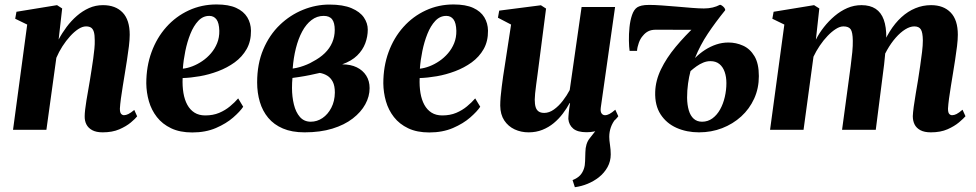

<svg xmlns="http://www.w3.org/2000/svg" viewBox="-20 -568 4268 840"><path d="M236.5 -395Q251.5 -423.5 271.5 -450.2Q291.5 -477 316.2 -498.5Q341 -520 369.5 -532.8Q398 -545.5 430.5 -545.5Q485.5 -545.5 516.5 -513.2Q547.5 -481 547.5 -416Q547.5 -395 544 -365.8Q540.5 -336.5 535.5 -305Q530.5 -273.5 526 -245.5Q522 -220 517.2 -191.5Q512.5 -163 509 -137Q505.5 -111 504.5 -93Q504.5 -75.5 510 -69.8Q515.5 -64 522.5 -64Q531 -64 541.8 -69.2Q552.5 -74.5 567.5 -87L580 -59Q572 -48.5 552.2 -32Q532.5 -15.5 502 -2.2Q471.5 11 429 11Q401 11 383.5 1.5Q366 -8 358 -23.8Q350 -39.5 350.5 -60Q350.5 -70.5 352.5 -88.5Q354.5 -106.5 358.2 -128.8Q362 -151 366 -174.2Q370 -197.5 373.5 -218Q377 -240.5 380.8 -264.2Q384.5 -288 387.8 -311Q391 -334 393 -354.8Q395 -375.5 394.5 -391.5Q394.5 -414.5 390.8 -427.8Q387 -441 378.8 -446.8Q370.5 -452.5 356.5 -452.5Q340.5 -452.5 322.5 -440.8Q304.5 -429 286.8 -409.5Q269 -390 253.2 -365.5Q237.5 -341 226.5 -315L183 0H37L99 -460.5L46.5 -486L52 -516.5L229.5 -545.5L252 -531Z M1044 -101Q1030.5 -80.5 1000.2 -54Q970 -27.5 924.8 -8Q879.5 11.5 821 11.5Q767 11.5 728.8 -6.8Q690.5 -25 666.5 -55.8Q642.5 -86.5 631.5 -124.8Q620.5 -163 620 -203.5Q620 -277.5 643 -340.2Q666 -403 707.8 -449.8Q749.5 -496.5 805.8 -522.5Q862 -548.5 927.5 -548.5Q980.5 -548.5 1013.2 -533.5Q1046 -518.5 1061.8 -492.5Q1077.5 -466.5 1078 -434Q1078.5 -387.5 1059 -353.2Q1039.5 -319 1006.8 -295.2Q974 -271.5 934.2 -256.5Q894.5 -241.5 854 -234.5Q813.5 -227.5 779 -226.5Q777.5 -191 782.5 -161.2Q787.5 -131.5 799.5 -109.5Q811.5 -87.5 831 -75.2Q850.5 -63 878 -63Q912 -63 938.8 -74.2Q965.5 -85.5 986.2 -102.8Q1007 -120 1022 -137.5ZM895.5 -498.5Q868 -498.5 847.5 -476.8Q827 -455 813 -420Q799 -385 790.8 -344.8Q782.5 -304.5 780 -267.5Q799.5 -269.5 821.8 -278Q844 -286.5 865 -300.8Q886 -315 903 -334.8Q920 -354.5 930 -379.2Q940 -404 939.5 -433.5Q938.5 -468 927 -483.2Q915.5 -498.5 895.5 -498.5Z M1312.5 11Q1257 11 1217.8 -5.8Q1178.5 -22.5 1153.5 -52.5Q1128.5 -82.5 1116.8 -122.2Q1105 -162 1105 -207.5Q1105 -288.5 1131.8 -351.8Q1158.5 -415 1204 -458.8Q1249.5 -502.5 1305.8 -525.2Q1362 -548 1421 -548Q1481 -548 1518 -532.2Q1555 -516.5 1572 -491.5Q1589 -466.5 1589 -438.5Q1589 -408 1578 -378.5Q1567 -349 1542.5 -325Q1518 -301 1477 -286.5Q1514 -286.5 1540.8 -273.5Q1567.5 -260.5 1582.2 -237.2Q1597 -214 1597 -182.5Q1597 -146 1578.2 -111.8Q1559.5 -77.5 1523.2 -49.5Q1487 -21.5 1434 -5.2Q1381 11 1312.5 11ZM1339.5 -35.5Q1367 -35.5 1390.8 -51.5Q1414.5 -67.5 1429.5 -96.5Q1444.5 -125.5 1445 -163Q1445 -192.5 1436 -210Q1427 -227.5 1412 -236.8Q1397 -246 1379 -249Q1369.5 -247 1358.5 -244.5Q1347.5 -242 1335.8 -239.5Q1324 -237 1312 -235Q1299.5 -233 1286.5 -230.8Q1273.5 -228.5 1259.5 -227Q1258.5 -217.5 1258 -206Q1257.5 -194.5 1257.5 -183.5Q1257.5 -144.5 1265.8 -110.8Q1274 -77 1292.2 -56.2Q1310.5 -35.5 1339.5 -35.5ZM1260.5 -268Q1278 -270.5 1293.8 -275.2Q1309.5 -280 1323.2 -285.8Q1337 -291.5 1347.5 -298Q1379.5 -314.5 1401 -335.5Q1422.5 -356.5 1433.5 -382.2Q1444.5 -408 1444.5 -437Q1444.5 -468.5 1433 -483.5Q1421.5 -498.5 1396 -498.5Q1366.5 -498.5 1342.8 -480.2Q1319 -462 1302 -430.2Q1285 -398.5 1274.5 -356.8Q1264 -315 1260.5 -268Z M2081 -101Q2067.5 -80.5 2037.2 -54Q2007 -27.5 1961.8 -8Q1916.5 11.5 1858 11.5Q1804 11.5 1765.8 -6.8Q1727.5 -25 1703.5 -55.8Q1679.5 -86.5 1668.5 -124.8Q1657.5 -163 1657 -203.5Q1657 -277.5 1680 -340.2Q1703 -403 1744.8 -449.8Q1786.5 -496.5 1842.8 -522.5Q1899 -548.5 1964.5 -548.5Q2017.5 -548.5 2050.2 -533.5Q2083 -518.5 2098.8 -492.5Q2114.5 -466.5 2115 -434Q2115.5 -387.5 2096 -353.2Q2076.5 -319 2043.8 -295.2Q2011 -271.5 1971.2 -256.5Q1931.5 -241.5 1891 -234.5Q1850.5 -227.5 1816 -226.5Q1814.5 -191 1819.5 -161.2Q1824.5 -131.5 1836.5 -109.5Q1848.5 -87.5 1868 -75.2Q1887.5 -63 1915 -63Q1949 -63 1975.8 -74.2Q2002.5 -85.5 2023.2 -102.8Q2044 -120 2059 -137.5ZM1932.5 -498.5Q1905 -498.5 1884.5 -476.8Q1864 -455 1850 -420Q1836 -385 1827.8 -344.8Q1819.5 -304.5 1817 -267.5Q1836.5 -269.5 1858.8 -278Q1881 -286.5 1902 -300.8Q1923 -315 1940 -334.8Q1957 -354.5 1967 -379.2Q1977 -404 1976.5 -433.5Q1975.5 -468 1964 -483.2Q1952.5 -498.5 1932.5 -498.5Z M2495 251 2485 220Q2507 211 2518 199Q2529 187 2534.5 170.5Q2539.5 156 2539.8 137.2Q2540 118.5 2541 98.5Q2541.5 60 2559.8 37.2Q2578 14.5 2593 -5L2674 -49Q2659.5 -31 2652.5 -11Q2645.5 9 2645.5 30.5Q2645.5 45.5 2648.8 66.5Q2652 87.5 2652 107.5Q2652 137.5 2638 163Q2624 188.5 2599.5 208Q2577.5 225 2551 236Q2524.5 247 2495 251ZM2292.5 11Q2259.5 11 2231.5 -2Q2203.5 -15 2186.2 -41Q2169 -67 2168.5 -106Q2168.5 -122.5 2170.2 -143.5Q2172 -164.5 2175 -187.8Q2178 -211 2181.2 -234.2Q2184.5 -257.5 2188 -278L2216 -460.5L2158.5 -490.5L2164 -521.5L2346.5 -545L2369 -530.5L2337.5 -286.5Q2335 -265.5 2331.8 -242.5Q2328.5 -219.5 2325.8 -198Q2323 -176.5 2321.2 -159.5Q2319.5 -142.5 2319.5 -132.5Q2319.5 -112 2323.5 -99.2Q2327.5 -86.5 2336.8 -80.2Q2346 -74 2361 -74Q2382.5 -74 2403.2 -88.8Q2424 -103.5 2442 -126.8Q2460 -150 2472.5 -174L2524.5 -537.5H2671L2608.5 -98Q2606 -80 2611.8 -72Q2617.5 -64 2627 -64Q2636 -64 2646.5 -69.5Q2657 -75 2672 -88L2685 -59.5Q2676 -46.5 2656 -30Q2636 -13.5 2608 -1.5Q2580 10.5 2546 10.5Q2507 10.5 2488 -5.2Q2469 -21 2466.5 -47.5Q2466.5 -51.5 2467 -59.2Q2467.5 -67 2468.5 -76.8Q2469.5 -86.5 2471 -97Q2472.5 -107.5 2474 -116.5L2472 -117Q2459.5 -93.5 2442.2 -70.8Q2425 -48 2402.8 -29.5Q2380.5 -11 2353 0Q2325.5 11 2292.5 11Z M2767 -345.5H2734.5Q2732 -362.5 2731.5 -390.5Q2731 -418.5 2734 -448.5Q2737 -478.5 2745.2 -502.5Q2753.5 -526.5 2768 -536Q2775 -540.5 2787.2 -543.5Q2799.5 -546.5 2820.5 -546.5Q2844 -546.5 2875.8 -544.2Q2907.5 -542 2942 -539Q2976.5 -536 3007.5 -533.5Q3038.5 -531 3059.5 -531Q3080.5 -531 3098 -535.2Q3115.5 -539.5 3128.5 -546.5Q3132 -548 3138.2 -543.8Q3144.5 -539.5 3149 -533.8Q3153.5 -528 3152.5 -523Q3110 -470.5 3076.8 -420.8Q3043.5 -371 3020.5 -314Q3041.5 -335 3065 -350Q3088.5 -365 3114 -373.5Q3139.5 -382 3167 -382Q3200.5 -382 3231 -368.2Q3261.5 -354.5 3280.8 -322.2Q3300 -290 3300 -235Q3300 -181.5 3279.5 -136.5Q3259 -91.5 3222.8 -58.5Q3186.5 -25.5 3139.2 -7.2Q3092 11 3038 11Q2984.5 11 2940.2 -8.5Q2896 -28 2870.2 -67.5Q2844.5 -107 2846.5 -166Q2848 -215.5 2871.8 -264.8Q2895.5 -314 2936 -362.8Q2976.5 -411.5 3027 -459L3017 -437.5Q3009 -437.5 2994 -437.5Q2979 -437.5 2960 -437.5Q2941 -437.5 2920.8 -437.8Q2900.5 -438 2882 -438Q2863.5 -438 2850 -438Q2829.5 -438 2816.2 -431.2Q2803 -424.5 2793 -412Q2781.5 -399.5 2774.8 -380.5Q2768 -361.5 2767 -345.5ZM3051.5 -35.5Q3077 -35.5 3097 -50.2Q3117 -65 3130.5 -89.2Q3144 -113.5 3151 -143.8Q3158 -174 3158 -204.5Q3158 -231.5 3150.5 -253.2Q3143 -275 3127.5 -287.8Q3112 -300.5 3088 -300.5Q3072 -300.5 3056.8 -294.2Q3041.5 -288 3027.5 -278Q3013.5 -268 3001 -257Q2994.5 -233 2990.2 -202.5Q2986 -172 2986 -140.5Q2986.5 -109 2993.5 -85.2Q3000.5 -61.5 3015 -48.5Q3029.5 -35.5 3051.5 -35.5Z M3564.5 -531 3549.5 -394.5Q3563.5 -422.5 3584.5 -449.2Q3605.5 -476 3631.5 -498Q3657.5 -520 3687 -532.8Q3716.5 -545.5 3749 -545.5Q3786.5 -545.5 3810.8 -529.5Q3835 -513.5 3846.5 -481.8Q3858 -450 3857.5 -402Q3857 -394.5 3856.2 -384.2Q3855.5 -374 3854.2 -363Q3853 -352 3851.5 -342L3833.5 -348Q3850 -394 3872.8 -430.5Q3895.5 -467 3923.8 -492.8Q3952 -518.5 3984.8 -532Q4017.5 -545.5 4053.5 -545.5Q4108 -545.5 4139.2 -513.2Q4170.5 -481 4170.5 -416Q4170.5 -395 4167 -365.8Q4163.5 -336.5 4158.5 -305Q4153.5 -273.5 4149 -245.5Q4145 -220 4140.2 -191.5Q4135.5 -163 4132 -137Q4128.5 -111 4127.5 -93Q4127.5 -75.5 4132.8 -69.8Q4138 -64 4145.5 -64Q4154.5 -64 4165 -69.2Q4175.5 -74.5 4191 -88L4204 -59.5Q4195.5 -49.5 4175.8 -32.8Q4156 -16 4125.5 -2.5Q4095 11 4052.5 11Q4024 11 4006.5 1.5Q3989 -8 3981.2 -23.8Q3973.5 -39.5 3973.5 -60Q3974 -74 3977.5 -100.8Q3981 -127.5 3986.5 -159Q3992 -190.5 3996.5 -218.5Q4001 -248 4005.8 -279.8Q4010.5 -311.5 4014 -340.8Q4017.5 -370 4017.5 -391.5Q4017 -426 4008.8 -439.2Q4000.5 -452.5 3980 -452.5Q3961.5 -452.5 3940.5 -439.5Q3919.5 -426.5 3899 -403.2Q3878.5 -380 3861 -349.2Q3843.5 -318.5 3832.5 -283L3855 -369.5Q3854 -348.5 3852.2 -327.8Q3850.5 -307 3848 -286Q3845.5 -265 3842.5 -243L3811.5 0H3664L3693.5 -218Q3697.5 -248 3701.8 -279.8Q3706 -311.5 3708.8 -340.2Q3711.5 -369 3711 -390Q3710.5 -427 3701.8 -439.8Q3693 -452.5 3670 -452.5Q3654.5 -452.5 3636.8 -441.2Q3619 -430 3600.8 -411Q3582.5 -392 3566.5 -368.2Q3550.5 -344.5 3539 -320L3495.5 0H3349L3411.5 -460.5L3359 -486L3364.5 -516.5L3541.5 -545.5Z"/></svg>

Font: Merriweather 72pt ExtraBold
Style: Italic
Weight: 800
Italic angle: -7.8°
Version: Version 2.101